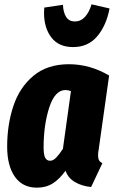

<svg xmlns="http://www.w3.org/2000/svg" viewBox="-20 -847 525 885"><path d="M483 -499 435 -159Q432 -143 432 -130Q432 -117 436.5 -108.5Q441 -100 452 -95L400 15Q358 11 326 -7.5Q294 -26 282 -60Q254 -21 223 -1.5Q192 18 150 18Q84 18 48.5 -32.5Q13 -83 13 -171Q13 -272 41.5 -358Q70 -444 134 -497.5Q198 -551 298 -551Q394 -551 483 -499ZM181 -167Q181 -133 188.5 -119.5Q196 -106 211 -106Q225 -106 239 -120.5Q253 -135 270 -161L307 -427Q294 -432 282 -432Q233 -432 207 -351.5Q181 -271 181 -167ZM183 -788Q183 -804 184 -812L270 -825Q272 -788 285.5 -768Q299 -748 325 -748Q352 -748 371.5 -769Q391 -790 402 -827L485 -808Q470 -729 428 -679.5Q386 -630 317 -630Q251 -630 217 -674Q183 -718 183 -788Z"/></svg>

Font: Fira Sans Extra Condensed ExtraBold
Style: Italic
Weight: 800
Width: 3
Italic angle: -8°
Designer: Carrois Corporate & Edenspiekermann AG
Foundry: Carrois Corporate GbR & Edenspiekermann AG
Version: Version 4.203